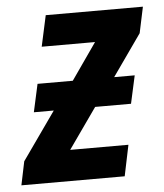

<svg xmlns="http://www.w3.org/2000/svg" viewBox="-76 -584 533 624"><g transform="rotate(-5 191.0 -272.0)"><path d="M306 0 327 -101H137L230 -233H347L367 -324H300L395 -459L413 -544H96L74 -443H248L165 -324H50L30 -233H95L-15 -77L-31 0Z"/></g></svg>

Font: Noto Sans UI SemiCondensed
Style: Bold Italic
Weight: 700
Width: 4
Designer: Monotype Design Team
Foundry: Monotype Imaging Inc.
Version: 1.001